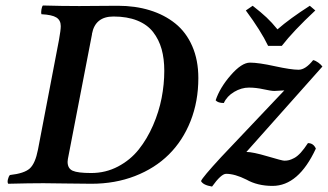

<svg xmlns="http://www.w3.org/2000/svg" viewBox="-20 -667 1194 699"><path d="M314.9 -543.9V-542L227.1 -87.9Q227.1 -85.9 226.6 -82.8Q226.1 -79.6 226.1 -78.1Q226.1 -53.7 244.6 -45.4Q263.2 -37.1 312 -37.1Q364.7 -37.1 409.7 -60.8Q454.6 -84.5 485.1 -122.8Q515.6 -161.1 537.1 -210.4Q558.6 -259.8 568.4 -310.1Q578.1 -360.4 578.1 -409.2Q578.1 -453.1 568.4 -488Q558.6 -522.9 537.4 -550.3Q516.1 -577.6 479.5 -592.3Q442.9 -606.9 393.1 -606.9Q326.7 -606.9 314.9 -543.9ZM268.1 -645Q292 -645 338.6 -645.5Q385.3 -646 409.2 -646Q472.7 -646 525.6 -629.6Q578.6 -613.3 618.2 -581.5Q657.7 -549.8 679.9 -499Q702.1 -448.2 702.1 -382.8Q702.1 -297.9 673.8 -226.3Q645.5 -154.8 594.7 -104.5Q543.9 -54.2 471.4 -26.1Q398.9 2 313 2Q282.2 2 218.8 1Q155.3 0 138.2 0Q87.9 0 9.8 2Q6.3 -3.4 8.8 -13.9Q11.2 -24.4 16.1 -29.8Q68.4 -35.6 88.4 -53.7Q108.4 -71.8 118.2 -122.1L194.8 -522Q201.2 -557.6 201.2 -571.8Q201.2 -593.3 185.3 -603.3Q169.4 -613.3 130.9 -615.2Q128.9 -622.1 130.9 -632.8Q132.8 -643.6 136.2 -647Q204.6 -645 268.1 -645ZM711.9 -7.8Q716.3 -20.5 785.2 -95.2L1015.1 -337.9Q988.8 -335.9 979 -335.9Q966.8 -335.9 939.5 -342Q912.1 -348.1 886.2 -348.1Q858.9 -348.1 832.5 -332.5Q806.2 -316.9 794.9 -292Q773.4 -292 765.1 -301.8Q780.3 -347.7 820.1 -393.3Q859.9 -439 890.1 -439Q921.4 -439 980.5 -426Q1039.6 -413.1 1066.9 -413.1Q1092.3 -413.1 1120.1 -448.2Q1128.9 -446.3 1138.7 -439.2Q1148.4 -432.1 1153.8 -424.8L877 -113.8Q900.4 -113.8 953.9 -97.9Q1007.3 -82 1015.1 -82Q1024.9 -82 1032.5 -84Q1040 -85.9 1051.3 -91.8Q1062.5 -97.7 1075 -111.3Q1087.4 -125 1101.1 -146Q1121.1 -146 1129.9 -126Q1066.9 9.8 972.2 9.8Q917.5 9.8 877 -13.2Q835 -34.2 803.2 -34.2Q785.2 -34.2 752 12.2Q719.2 6.8 711.9 -7.8ZM1005.9 -500H956.1Q930.2 -554.2 875 -628.9L899.9 -646Q931.2 -621.6 950.4 -603.5Q969.7 -585.4 990.2 -560.1Q1034.7 -599.1 1107.9 -646L1127.9 -628.9Q1047.9 -554.2 1005.9 -500Z"/></svg>

Font: Common Serif SemiBold
Style: Italic
Weight: 600
Italic angle: -12°
Designer: Philipp H. Poll, Khaled Hosny
Foundry: Stefan Peev, Context Ltd.
Version: Version 1.026